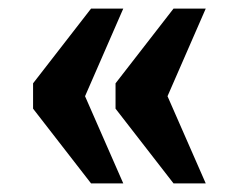

<svg xmlns="http://www.w3.org/2000/svg" viewBox="-20 -494 555 447"><path d="M384 -67H459L370 -270L459 -474H384L249 -300V-241ZM192 -67H267L178 -270L267 -474H192L57 -300V-241Z"/></svg>

Font: Noto Serif Khmer Condensed Black
Style: Regular
Weight: 900
Width: 3
Designer: Danh Hong and the Monotype Design Team
Foundry: Monotype Imaging Inc.
Version: Version 2.004